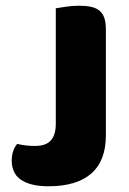

<svg xmlns="http://www.w3.org/2000/svg" viewBox="-20 -635 452 671"><path d="M175 -606Q186 -608 210 -611.5Q234 -615 256 -615Q279 -615 296.5 -611.5Q314 -608 326 -599Q338 -590 344 -574Q350 -558 350 -532V-162Q350 -73 299 -28.5Q248 16 149 16Q97 16 65 0Q42 -11 31.5 -30Q21 -49 21 -73Q21 -93 26.5 -108Q32 -123 40 -132Q59 -128 72.5 -126.5Q86 -125 102 -125Q141 -125 158 -144.5Q175 -164 175 -202Z"/></svg>

Font: Baloo Bhai
Style: Regular
Weight: 400
Designer: Supriya Tembe, Noopur Datye and Ek Type
Foundry: Ek Type
Version: Version 1.100;PS 1.000;hotconv 1.0.88;makeotf.lib2.5.647800;